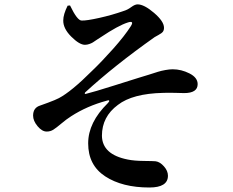

<svg xmlns="http://www.w3.org/2000/svg" viewBox="-20 -792 1040 858"><path d="M647.5 45.9Q526.4 45.9 450.2 -3.9Q374 -53.7 374 -151.4Q374 -245.1 461.9 -331.1Q469.7 -338.9 467.8 -342.3Q465.8 -345.7 456.1 -341.8Q369.1 -318.4 297.9 -272.5Q276.4 -258.8 253.9 -239.7Q231.4 -220.7 218.3 -212.4Q205.1 -204.1 188.5 -204.1Q168 -204.1 147.9 -228Q127.9 -252 127.9 -275.4Q127.9 -310.5 159.2 -320.3Q160.2 -320.3 194.3 -333Q228.5 -345.7 243.2 -353.5Q298.8 -382.8 391.6 -475.6Q433.6 -515.6 485.4 -573.7Q537.1 -631.8 564.5 -674.8Q573.2 -688.5 569.3 -692.4Q565.4 -696.3 550.8 -691.4Q507.8 -677.7 430.7 -626Q423.8 -622.1 412.6 -614.3Q401.4 -606.4 395 -602.5Q388.7 -598.6 378.9 -595.2Q369.1 -591.8 359.4 -591.8Q335 -591.8 298.3 -628.4Q261.7 -665 262.7 -701.2Q262.7 -727.5 282.2 -766.6L293 -767.6Q325.2 -700.2 344.7 -700.2Q366.2 -699.2 423.3 -711.9Q480.5 -724.6 533.2 -743.2Q549.8 -748 566.4 -760.3Q583 -772.5 594.7 -772.5Q624 -772.5 668.5 -734.4Q712.9 -696.3 712.9 -668Q712.9 -657.2 708 -650.4Q703.1 -643.6 687.5 -635.3Q671.9 -627 670.9 -626Q491.2 -499 360.4 -378.9Q356.4 -372.1 362.3 -372.1Q398.4 -380.9 491.2 -410.2Q584 -439.5 599.6 -444.3Q617.2 -449.2 644.5 -458Q671.9 -466.8 686 -471.2Q700.2 -475.6 718.8 -479Q737.3 -482.4 752 -482.4Q790 -482.4 826.7 -463.9Q863.3 -445.3 863.3 -416Q863.3 -376 802.7 -376Q797.9 -376 764.6 -377Q731.4 -377.9 710 -377Q572.3 -374 506.8 -323.2Q435.5 -270.5 435.5 -185.5Q436.5 -101.6 550.8 -79.1Q579.1 -73.2 623 -72.8Q667 -72.3 675.8 -71.3Q695.3 -68.4 712.9 -48.3Q730.5 -28.3 730.5 -6.8Q730.5 45.9 647.5 45.9Z"/></svg>

Font: GenRyuMin TW TTF Bold
Style: Regular
Weight: 700
Version: Version 1.300